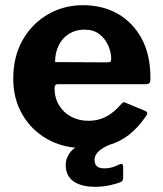

<svg xmlns="http://www.w3.org/2000/svg" viewBox="-20 -560 626 739"><path d="M190 -220Q190 -183 207.5 -154.5Q225 -126 254.5 -110.5Q284 -95 321 -95Q357 -95 387.5 -110.5Q418 -126 449 -162Q453 -166 456 -166.5Q459 -167 467 -163L539 -133Q553 -127 542 -113Q510 -67 475 -40Q440 -13 397.5 -1.5Q355 10 302 10Q224 10 163 -24Q102 -58 66.5 -118.5Q31 -179 31 -257Q31 -343 67.5 -406.5Q104 -470 165 -505Q226 -540 299 -540Q376 -540 434 -506.5Q492 -473 525.5 -411Q559 -349 559 -260Q559 -249 557 -243Q555 -237 542 -236H202Q196 -236 193 -232Q190 -228 190 -220ZM391 -320Q402 -320 405 -322.5Q408 -325 408 -334Q408 -359 396.5 -385Q385 -411 362.5 -428.5Q340 -446 305 -446Q272 -446 246 -430Q220 -414 206 -385.5Q192 -357 192 -321ZM233 75Q233 47 252.5 23.5Q272 0 332 -20L439 -18Q384 2 364 18.5Q344 35 344 55Q344 72 353 80Q362 88 381 88Q399 88 413.5 83.5Q428 79 439 73Q454 66 454 82V125Q454 135 446 140Q433 146 405.5 152.5Q378 159 346 159Q293 159 263 138Q233 117 233 75Z"/></svg>

Font: Libre Franklin
Style: Bold
Weight: 700
Designer: Pablo Impallari, Rodrigo Fuenzalida, Nhung Nguyen
Foundry: Impallari Type
Version: Version 3.000